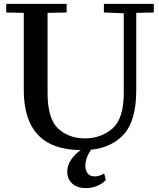

<svg xmlns="http://www.w3.org/2000/svg" viewBox="-20 -760 817 985"><path d="M12 -740H322V-696L224 -694V-284Q224 -150 279 -100Q334 -50 415 -50Q498 -50 556.5 -100.5Q615 -151 615 -284V-692L513 -696V-740H769V-696L679 -694V-298Q679 -143 617 -73Q555 -3 447 8Q418 51 418 90Q418 115 430 130Q442 145 466 145Q489 145 513 131L515 132L523 164Q503 184 476.5 194.5Q450 205 421 205Q376 205 350.5 181.5Q325 158 325 121Q325 88 344.5 59.5Q364 31 394 10Q102 8 102 -298V-694L12 -696Z"/></svg>

Font: Minipax
Style: Bold
Weight: 500
Designer: Raphaël Ronot, Igor Stepanchenko (Cyrillic)
Foundry: steppetype
Version: Version 1.002